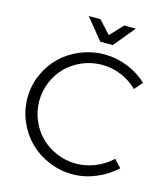

<svg xmlns="http://www.w3.org/2000/svg" viewBox="-129 -994 959 1100"><g transform="rotate(15 350.5 -444.0)"><path d="M436 -769H361.8L259.8 -894H329.1L398.9 -817.9L470.2 -894H539.1ZM618.2 -143.1 660.2 -98.1Q607.9 -49.8 540.8 -22Q473.6 5.9 403.8 5.9Q329.6 5.9 262.7 -22.2Q195.8 -50.3 147.5 -98.1Q99.1 -146 70.6 -211.9Q42 -277.8 42 -351.1Q42 -423.8 70.6 -489.3Q99.1 -554.7 147.7 -602.1Q196.3 -649.4 263.7 -677.2Q331.1 -705.1 405.8 -705.1Q476.6 -705.1 543 -678.5Q609.4 -651.9 659.2 -605L618.2 -557.1Q575.7 -598.6 521 -621.3Q466.3 -644 407.2 -644Q346.7 -644 292 -621.1Q237.3 -598.1 197.8 -559.1Q158.2 -520 135 -465.6Q111.8 -411.1 111.8 -351.1Q111.8 -291.5 135 -237.1Q158.2 -182.6 197.8 -143.6Q237.3 -104.5 292 -81.3Q346.7 -58.1 407.2 -58.1Q465.3 -58.1 520 -80.3Q574.7 -102.5 618.2 -143.1Z"/></g></svg>

Font: Montserrat arm Light
Style: Regular
Weight: 300
Designer: Julieta Ulanovsky
Foundry: Julieta Ulanovsky
Version: Version 6.000;PS 006.000;hotconv 1.0.88;makeotf.lib2.5.64775